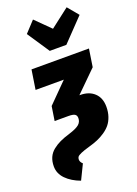

<svg xmlns="http://www.w3.org/2000/svg" viewBox="-219 -899 858 1201"><g transform="rotate(-20 210.0 -299.0)"><path d="M388.2 -824.2 448.2 -752 306.2 -604H195.8L97.2 -752L164.1 -824.2L262.2 -727.1ZM102.1 226.1Q43.5 204.6 7.8 168.2Q-27.8 131.8 -27.8 84Q-27.8 50.8 -16.4 24.9Q-4.9 -1 17.8 -19.3Q40.5 -37.6 67.4 -50.3Q94.2 -63 131.8 -74.2Q182.1 -89.8 201.2 -106.2Q220.2 -122.6 220.2 -147.9Q220.2 -166 208.3 -173.6Q196.3 -181.2 166 -181.2H74.2L88.9 -275.9L216.8 -404.8H28.8L48.8 -534.2H431.2L413.1 -416L274.9 -279.8H279.8Q338.9 -279.8 374 -246.8Q409.2 -213.9 409.2 -154.8Q409.2 -119.6 399.2 -90.3Q389.2 -61 372.6 -40.8Q356 -20.5 331.3 -3.9Q306.6 12.7 281.2 23.4Q255.9 34.2 224.1 43Q184.6 54.2 164.8 63Q145 71.8 139.4 78.9Q133.8 85.9 133.8 97.2Q133.8 113.8 149.9 127.9Z"/></g></svg>

Font: Fira Sans Compressed Heavy
Style: Italic
Weight: 900
Width: 3
Italic angle: -8°
Designer: Carrois Corporate & Edenspiekermann AG
Foundry: Carrois Corporate GbR & Edenspiekermann AG
Version: Version 4.203;PS 004.203;hotconv 1.0.88;makeotf.lib2.5.64775